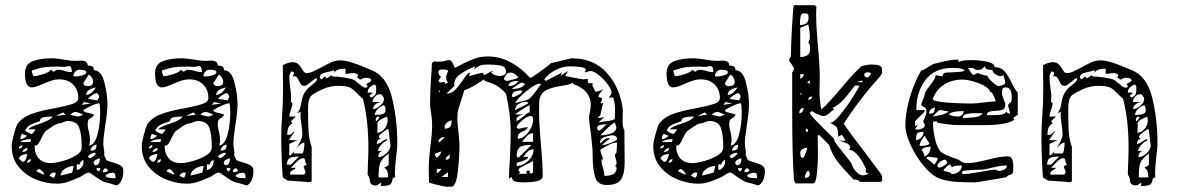

<svg xmlns="http://www.w3.org/2000/svg" viewBox="-20 -701 4539 738"><path d="M413 -77Q434 -71 444 -64.5Q454 -58 454 -45Q454 -2 429 12Q398 2 386 0Q374 -2 341 -26Q324 -38 322 -38Q314 -38 299.5 -28Q285 -18 281 -18Q257 -7 238 -1Q219 5 198 5Q159 5 119 -11Q79 -27 52 -59.5Q25 -92 25 -140Q25 -153 32.5 -181.5Q40 -210 46 -223Q65 -250 101 -263Q137 -276 195 -286Q241 -295 261 -302.5Q281 -310 281 -325Q281 -355 261.5 -375.5Q242 -396 207 -396Q193 -396 180 -392Q167 -388 146 -379Q116 -365 102 -365Q76 -365 76 -418Q76 -454 105 -465.5Q134 -477 180 -477Q189 -477 203.5 -475Q218 -473 225 -472Q252 -467 269 -467L292 -468Q317 -468 317 -449Q329 -449 335 -445.5Q341 -442 341 -431Q369 -431 381 -385Q393 -339 393 -299Q393 -272 385 -222Q377 -172 377 -148Q377 -142 379 -130.5Q381 -119 381 -113L380 -104L386 -93Q386 -87 392 -84Q398 -81 413 -77ZM227 -429Q240 -424 256 -424Q256 -447 245 -447Q241 -447 236.5 -445.5Q232 -444 227 -444L201 -445Q168 -445 150 -442.5Q132 -440 102 -430Q102 -426 104.5 -418Q107 -410 109 -408Q120 -408 144.5 -415.5Q169 -423 176 -433L186 -425Q187 -425 192 -429Q197 -433 201 -433Q213 -433 227 -429ZM312 -423Q312 -433 285 -433Q276 -433 269 -425.5Q262 -418 262 -408L272 -407Q282 -407 297 -411.5Q312 -416 312 -423ZM300 -381Q300 -378 304 -374Q308 -370 313 -370Q327 -370 332.5 -374Q338 -378 338 -388Q338 -395 332.5 -404Q327 -413 320 -413ZM311 -336Q330 -336 349 -365Q346 -364 335 -361Q324 -358 317.5 -351.5Q311 -345 311 -336ZM352 -343Q346 -343 334.5 -335.5Q323 -328 318 -321L355 -315Q355 -317 358 -322Q361 -327 361 -329Q361 -333 357.5 -338Q354 -343 352 -343ZM329 -303 303 -309 294 -298ZM342 -260Q336 -250 327 -246Q322 -243 319.5 -239Q317 -235 317 -223Q317 -209 322 -194Q326 -176 326 -165Q326 -155 323 -141Q345 -146 355 -185Q365 -224 365 -268Q365 -294 362 -304Q352 -304 332.5 -295Q313 -286 300 -278Q302 -272 307.5 -270Q313 -268 325 -265.5Q337 -263 342 -260ZM251 -260Q256 -258 265.5 -256Q275 -254 281 -253Q284 -254 290 -256Q296 -258 300 -260Q295 -263 286 -266.5Q277 -270 273 -271Q267 -271 260 -268Q253 -265 251 -260ZM223 -269 195 -255 232 -260ZM116 -204H89Q93 -210 104.5 -215Q116 -220 129 -224Q150 -231 163 -237.5Q176 -244 182 -253H178Q159 -253 146.5 -250Q134 -247 133 -235Q125 -232 111.5 -227.5Q98 -223 89.5 -216.5Q81 -210 77 -199Q79 -196 89 -191Q99 -186 102 -186Q104 -186 110 -193.5Q116 -201 116 -204ZM294 -134V-138Q294 -184 284.5 -210Q275 -236 239 -236Q234 -236 224 -231.5Q214 -227 210 -227Q199 -227 181.5 -215Q164 -203 158 -199Q152 -195 147.5 -186.5Q143 -178 139 -170Q133 -156 127.5 -148.5Q122 -141 113 -141Q113 -110 129 -92Q145 -74 176 -74Q192 -74 221 -82Q250 -90 272 -103.5Q294 -117 294 -134ZM58 -166Q65 -166 72 -170Q79 -174 84 -179Q80 -181 74.5 -183Q69 -185 65 -186Q62 -186 60 -178Q58 -170 58 -166ZM99 -165Q99 -166 94 -166Q85 -166 73.5 -163Q62 -160 59 -155H96Q99 -158 99 -165ZM328 -122Q341 -122 346 -127Q351 -132 351 -145Q343 -145 335.5 -137.5Q328 -130 328 -122ZM52 -133 53 -130Q56 -130 61 -133Q66 -136 66 -138L65 -143Q62 -143 57 -139Q52 -135 52 -133ZM65 -117Q86 -117 86 -132Q73 -132 65 -117ZM328 -93Q332 -95 340 -101.5Q348 -108 348 -111Q348 -114 344 -114Q338 -114 329.5 -109.5Q321 -105 318 -100Q319 -98 322 -95.5Q325 -93 328 -93ZM85 -109Q75 -109 65.5 -105Q56 -101 53 -93Q54 -89 59.5 -84.5Q65 -80 68 -79Q75 -79 80 -91Q85 -103 85 -109ZM347 -66Q364 -66 364 -92Q358 -92 349 -87Q340 -82 340 -75Q340 -72 342.5 -69Q345 -66 347 -66ZM99 -89Q86 -89 84 -75Q99 -77 99 -89ZM301 -78 300 -87Q297 -86 292.5 -81Q288 -76 287 -74Q287 -72 288 -70.5Q289 -69 289 -69H275V-48Q285 -48 293 -57.5Q301 -67 301 -78ZM263 -63Q247 -63 230 -52.5Q213 -42 213 -26L256 -37Q258 -37 260 -47.5Q262 -58 263 -63ZM366 -55H351Q351 -46 358 -42Q366 -47 366 -55ZM395 -46Q390 -54 386 -54Q381 -54 378 -49Q375 -44 375 -39Q392 -39 395 -46ZM150 -30Q150 -35 142.5 -43Q135 -51 131 -51Q124 -51 120 -43Q124 -41 134.5 -35.5Q145 -30 150 -30ZM194 -37 189 -38Q177 -38 170 -26Q183 -18 185 -18Q189 -18 191.5 -24.5Q194 -31 194 -37ZM424 -16Q424 -25 422.5 -31Q421 -37 414 -37Q406 -37 397.5 -34Q389 -31 386 -26Q386 -16 424 -16Z M913 -77Q934 -71 944 -64.5Q954 -58 954 -45Q954 -2 929 12Q898 2 886 0Q874 -2 841 -26Q824 -38 822 -38Q814 -38 799.5 -28Q785 -18 781 -18Q757 -7 738 -1Q719 5 698 5Q659 5 619 -11Q579 -27 552 -59.5Q525 -92 525 -140Q525 -153 532.5 -181.5Q540 -210 546 -223Q565 -250 601 -263Q637 -276 695 -286Q741 -295 761 -302.5Q781 -310 781 -325Q781 -355 761.5 -375.5Q742 -396 707 -396Q693 -396 680 -392Q667 -388 646 -379Q616 -365 602 -365Q576 -365 576 -418Q576 -454 605 -465.5Q634 -477 680 -477Q689 -477 703.5 -475Q718 -473 725 -472Q752 -467 769 -467L792 -468Q817 -468 817 -449Q829 -449 835 -445.5Q841 -442 841 -431Q869 -431 881 -385Q893 -339 893 -299Q893 -272 885 -222Q877 -172 877 -148Q877 -142 879 -130.5Q881 -119 881 -113L880 -104L886 -93Q886 -87 892 -84Q898 -81 913 -77ZM727 -429Q740 -424 756 -424Q756 -447 745 -447Q741 -447 736.5 -445.5Q732 -444 727 -444L701 -445Q668 -445 650 -442.5Q632 -440 602 -430Q602 -426 604.5 -418Q607 -410 609 -408Q620 -408 644.5 -415.5Q669 -423 676 -433L686 -425Q687 -425 692 -429Q697 -433 701 -433Q713 -433 727 -429ZM812 -423Q812 -433 785 -433Q776 -433 769 -425.5Q762 -418 762 -408L772 -407Q782 -407 797 -411.5Q812 -416 812 -423ZM800 -381Q800 -378 804 -374Q808 -370 813 -370Q827 -370 832.5 -374Q838 -378 838 -388Q838 -395 832.5 -404Q827 -413 820 -413ZM811 -336Q830 -336 849 -365Q846 -364 835 -361Q824 -358 817.5 -351.5Q811 -345 811 -336ZM852 -343Q846 -343 834.5 -335.5Q823 -328 818 -321L855 -315Q855 -317 858 -322Q861 -327 861 -329Q861 -333 857.5 -338Q854 -343 852 -343ZM829 -303 803 -309 794 -298ZM842 -260Q836 -250 827 -246Q822 -243 819.5 -239Q817 -235 817 -223Q817 -209 822 -194Q826 -176 826 -165Q826 -155 823 -141Q845 -146 855 -185Q865 -224 865 -268Q865 -294 862 -304Q852 -304 832.5 -295Q813 -286 800 -278Q802 -272 807.5 -270Q813 -268 825 -265.5Q837 -263 842 -260ZM751 -260Q756 -258 765.5 -256Q775 -254 781 -253Q784 -254 790 -256Q796 -258 800 -260Q795 -263 786 -266.5Q777 -270 773 -271Q767 -271 760 -268Q753 -265 751 -260ZM723 -269 695 -255 732 -260ZM616 -204H589Q593 -210 604.5 -215Q616 -220 629 -224Q650 -231 663 -237.5Q676 -244 682 -253H678Q659 -253 646.5 -250Q634 -247 633 -235Q625 -232 611.5 -227.5Q598 -223 589.5 -216.5Q581 -210 577 -199Q579 -196 589 -191Q599 -186 602 -186Q604 -186 610 -193.5Q616 -201 616 -204ZM794 -134V-138Q794 -184 784.5 -210Q775 -236 739 -236Q734 -236 724 -231.5Q714 -227 710 -227Q699 -227 681.5 -215Q664 -203 658 -199Q652 -195 647.5 -186.5Q643 -178 639 -170Q633 -156 627.5 -148.5Q622 -141 613 -141Q613 -110 629 -92Q645 -74 676 -74Q692 -74 721 -82Q750 -90 772 -103.5Q794 -117 794 -134ZM558 -166Q565 -166 572 -170Q579 -174 584 -179Q580 -181 574.5 -183Q569 -185 565 -186Q562 -186 560 -178Q558 -170 558 -166ZM599 -165Q599 -166 594 -166Q585 -166 573.5 -163Q562 -160 559 -155H596Q599 -158 599 -165ZM828 -122Q841 -122 846 -127Q851 -132 851 -145Q843 -145 835.5 -137.5Q828 -130 828 -122ZM552 -133 553 -130Q556 -130 561 -133Q566 -136 566 -138L565 -143Q562 -143 557 -139Q552 -135 552 -133ZM565 -117Q586 -117 586 -132Q573 -132 565 -117ZM828 -93Q832 -95 840 -101.5Q848 -108 848 -111Q848 -114 844 -114Q838 -114 829.5 -109.5Q821 -105 818 -100Q819 -98 822 -95.5Q825 -93 828 -93ZM585 -109Q575 -109 565.5 -105Q556 -101 553 -93Q554 -89 559.5 -84.5Q565 -80 568 -79Q575 -79 580 -91Q585 -103 585 -109ZM847 -66Q864 -66 864 -92Q858 -92 849 -87Q840 -82 840 -75Q840 -72 842.5 -69Q845 -66 847 -66ZM599 -89Q586 -89 584 -75Q599 -77 599 -89ZM801 -78 800 -87Q797 -86 792.5 -81Q788 -76 787 -74Q787 -72 788 -70.5Q789 -69 789 -69H775V-48Q785 -48 793 -57.5Q801 -67 801 -78ZM763 -63Q747 -63 730 -52.5Q713 -42 713 -26L756 -37Q758 -37 760 -47.5Q762 -58 763 -63ZM866 -55H851Q851 -46 858 -42Q866 -47 866 -55ZM895 -46Q890 -54 886 -54Q881 -54 878 -49Q875 -44 875 -39Q892 -39 895 -46ZM650 -30Q650 -35 642.5 -43Q635 -51 631 -51Q624 -51 620 -43Q624 -41 634.5 -35.5Q645 -30 650 -30ZM694 -37 689 -38Q677 -38 670 -26Q683 -18 685 -18Q689 -18 691.5 -24.5Q694 -31 694 -37ZM924 -16Q924 -25 922.5 -31Q921 -37 914 -37Q906 -37 897.5 -34Q889 -31 886 -26Q886 -16 924 -16Z M1393 -30 1394 -64Q1396 -110 1396 -133Q1396 -240 1375 -321Q1361 -333 1351 -344Q1337 -359 1324 -365Q1311 -371 1280 -371Q1258 -371 1237 -364.5Q1216 -358 1184 -339Q1172 -332 1168 -317.5Q1164 -303 1164 -281Q1164 -227 1166 -195.5Q1168 -164 1178 -136V-7Q1178 -1 1169 -1Q1139 -3 1114 -5Q1089 -7 1086 -7L1067 -19Q1066 -20 1063.5 -75Q1061 -130 1061 -173Q1061 -214 1064 -250Q1068 -308 1068 -361L1067 -450Q1074 -455 1085.5 -458.5Q1097 -462 1104 -462Q1118 -462 1126 -455Q1134 -448 1141 -435Q1150 -420 1157 -420Q1170 -420 1182 -425.5Q1194 -431 1215 -442Q1240 -456 1255.5 -462.5Q1271 -469 1289 -469Q1320 -469 1385 -441L1407 -432Q1466 -409 1486.5 -326.5Q1507 -244 1507 -152Q1507 -126 1502 -94Q1498 -56 1498 -38Q1498 -25 1499 -19Q1489 -19 1488 -9Q1487 1 1480 7.5Q1473 14 1443 14Q1445 8 1445 3Q1445 1 1444 1Q1442 2 1436.5 6.5Q1431 11 1426 12Q1415 12 1407 7L1402 -1Q1402 -18 1393 -30ZM1338 -395Q1342 -394 1357 -381Q1359 -380 1368.5 -372Q1378 -364 1385 -364Q1393 -364 1393 -371L1388 -376Q1390 -380 1398.5 -384Q1407 -388 1407 -392Q1407 -402 1385 -402Q1378 -402 1372.5 -398.5Q1367 -395 1363 -395Q1358 -402 1354 -402L1352 -401L1357 -413Q1350 -420 1337 -420Q1331 -420 1322 -418.5Q1313 -417 1308 -417V-437Q1270 -437 1265 -420V-432Q1261 -429 1253 -427.5Q1245 -426 1243 -425Q1226 -422 1217.5 -417.5Q1209 -413 1209 -402Q1209 -401 1212 -399Q1215 -397 1215 -395L1228 -407Q1228 -407 1234 -401H1237Q1240 -402 1246 -406Q1252 -410 1252 -413L1258 -407Q1273 -407 1299 -403.5Q1325 -400 1338 -395ZM1142 -181Q1142 -194 1141 -203.5Q1140 -213 1139 -220Q1135 -244 1135 -258Q1135 -266 1136 -271L1123 -266Q1130 -276 1132.5 -282.5Q1135 -289 1137 -300L1141 -321Q1146 -340 1156.5 -353Q1167 -366 1182 -377Q1198 -389 1198 -396Q1198 -399 1197 -401Q1190 -399 1174 -385Q1172 -384 1164 -377.5Q1156 -371 1151 -371Q1142 -371 1138 -375.5Q1134 -380 1129 -391Q1125 -399 1121.5 -403.5Q1118 -408 1111 -408Q1107 -408 1104 -407Q1106 -409 1108 -413Q1110 -417 1110 -420Q1110 -423 1105.5 -424.5Q1101 -426 1100 -427Q1099 -427 1095.5 -419Q1092 -411 1092 -407Q1092 -389 1096 -359Q1099 -341 1099 -330L1098 -309Q1100 -309 1102 -306.5Q1104 -304 1104 -303Q1104 -295 1098 -279Q1092 -261 1092 -253H1117L1098 -235L1104 -228Q1092 -219 1088 -209Q1084 -199 1084 -182Q1103 -182 1110 -198Q1110 -194 1112 -194Q1112 -193 1101.5 -179Q1091 -165 1091 -162H1123L1092 -148V-103Q1101 -103 1121.5 -135Q1142 -167 1142 -181ZM1426 -358V-362Q1426 -375 1419 -376Q1393 -366 1393 -345H1413L1400 -333L1407 -326Q1420 -332 1423 -338.5Q1426 -345 1426 -358ZM1414 -282Q1427 -282 1441.5 -295Q1456 -308 1456 -321Q1456 -325 1451 -332Q1446 -339 1441 -339Q1430 -339 1421 -329.5Q1412 -320 1412 -309H1444Q1432 -307 1423 -300Q1414 -293 1414 -282ZM1421 -259Q1439 -259 1450.5 -262.5Q1462 -266 1462 -278Q1462 -283 1461 -287.5Q1460 -292 1456 -297Q1443 -293 1432 -282Q1421 -271 1421 -259ZM1424 -241 1425 -235Q1429 -236 1433 -241.5Q1437 -247 1438 -250L1437 -253Q1424 -253 1424 -241ZM1431 -212Q1431 -197 1429 -191Q1446 -191 1458 -206Q1470 -221 1470 -239L1468 -253Q1453 -247 1442 -240.5Q1431 -234 1431 -226ZM1434 -97Q1450 -97 1465.5 -112Q1481 -127 1481 -142Q1481 -146 1480 -148Q1474 -206 1472 -206Q1470 -206 1453 -193.5Q1436 -181 1436 -175Q1436 -173 1439 -170Q1442 -167 1444 -167Q1436 -167 1432 -161Q1428 -155 1428 -148Q1438 -148 1450 -158Q1460 -166 1468 -166V-162Q1439 -146 1432 -121H1450Q1434 -117 1434 -97ZM1109 -111H1141Q1145 -111 1147.5 -124.5Q1150 -138 1150 -153Q1140 -153 1124.5 -137Q1109 -121 1109 -111ZM1435 -19H1472Q1472 -51 1456 -56Q1459 -57 1466.5 -61.5Q1474 -66 1474 -68V-111Q1447 -91 1441 -74Q1435 -57 1435 -19ZM1083 -68H1098L1129 -99H1123Q1103 -99 1093 -93Q1083 -87 1083 -68ZM1095 -30H1148Q1150 -31 1152 -34Q1154 -37 1154 -39Q1154 -43 1150.5 -50.5Q1147 -58 1147 -60Q1147 -62 1152 -65Q1157 -68 1160 -68Q1156 -70 1154.5 -77Q1153 -84 1151.5 -88.5Q1150 -93 1145 -93Q1133 -93 1116.5 -75.5Q1100 -58 1098 -56H1117Q1114 -51 1107.5 -48Q1101 -45 1098 -41.5Q1095 -38 1095 -30Z M1628 -55Q1628 -83 1634 -137Q1641 -186 1641 -221Q1641 -243 1636 -275Q1633 -290 1633 -304Q1633 -343 1637 -403Q1640 -438 1640 -458L1647 -465Q1649 -464 1668 -464Q1681 -464 1690.5 -467Q1700 -470 1707 -470Q1714 -470 1720.5 -458Q1727 -446 1727 -440Q1740 -445 1759 -456Q1790 -471 1809.5 -477.5Q1829 -484 1857 -484Q1901 -484 1943 -461.5Q1985 -439 2016 -403L2020 -402Q2023 -402 2058 -427Q2093 -452 2097 -458L2177 -477Q2262 -477 2312.5 -421Q2363 -365 2374 -280L2373 -237Q2373 -211 2380 -200L2381 -76Q2381 -34 2367.5 -12Q2354 10 2312 10Q2278 10 2268.5 -18Q2259 -46 2258 -97Q2258 -122 2257 -132Q2257 -137 2251 -189Q2244 -235 2244 -249Q2244 -257 2248 -273Q2251 -294 2251 -295Q2251 -355 2183 -378V-384Q2173 -376 2139 -371Q2103 -366 2080.5 -355Q2058 -344 2053 -316L2052 -271Q2052 -238 2055 -198.5Q2058 -159 2059 -146Q2066 -74 2066 -23Q2066 0 1990 0Q1972 0 1960 -3.5Q1948 -7 1948 -21L1936 -14Q1937 -24 1937 -41Q1943 -133 1943 -205Q1943 -229 1938 -267.5Q1933 -306 1925 -341Q1906 -362 1889.5 -371.5Q1873 -381 1844 -390Q1838 -396 1838 -396Q1835 -391 1809 -375.5Q1783 -360 1764 -354Q1764 -350 1755 -323Q1740 -278 1739 -268L1738 -243Q1738 -226 1742 -194Q1746 -160 1746 -144Q1746 -100 1740.5 -47Q1735 6 1720 16L1699 17Q1691 17 1658 9Q1625 1 1629 -1ZM1759 -393Q1769 -408 1775.5 -415Q1782 -422 1788 -422L1782 -409Q1793 -410 1807 -415Q1827 -421 1838 -421V-413Q1846 -413 1857 -420.5Q1868 -428 1875 -428L1868 -422Q1877 -414 1884 -411.5Q1891 -409 1903 -409Q1911 -409 1918 -413Q1925 -417 1925 -425Q1925 -445 1904 -449Q1883 -453 1855 -453Q1837 -453 1826.5 -449.5Q1816 -446 1801 -433L1807 -446Q1780 -436 1753 -418.5Q1726 -401 1726 -378Q1726 -373 1727 -371L1696 -341Q1715 -341 1729 -355Q1743 -369 1759 -393ZM2302 -234Q2329 -236 2343 -243L2344 -281Q2344 -305 2337 -326H2319Q2322 -327 2326 -333.5Q2330 -340 2331 -343Q2331 -356 2316 -376.5Q2301 -397 2281.5 -412.5Q2262 -428 2250 -428Q2245 -428 2239 -425.5Q2233 -423 2227 -423Q2227 -425 2229.5 -427.5Q2232 -430 2232 -432Q2232 -441 2210.5 -443.5Q2189 -446 2171 -446Q2143 -446 2115.5 -432Q2088 -418 2072 -396L2078 -390L2140 -422L2134 -409Q2154 -423 2164 -428L2152 -409Q2217 -396 2222 -396L2239 -398Q2239 -387 2240.5 -384Q2242 -381 2246 -381L2258 -382L2257 -371Q2259 -369 2263.5 -358.5Q2268 -348 2272 -348Q2277 -349 2285 -352Q2293 -355 2300 -359Q2294 -353 2287 -343.5Q2280 -334 2280 -332Q2280 -328 2287 -326Q2294 -324 2294 -323Q2294 -319 2292 -313.5Q2290 -308 2288 -304H2300Q2294 -295 2292 -279Q2290 -266 2287.5 -259.5Q2285 -253 2276 -249Q2277 -249 2279 -248.5Q2281 -248 2285 -248Q2298 -248 2306 -254L2281 -231ZM1702 -384Q1697 -390 1696 -394Q1695 -398 1695 -407Q1695 -411 1698.5 -418Q1702 -425 1702 -428Q1702 -434 1680 -434Q1665 -434 1665 -425Q1665 -420 1668 -413.5Q1671 -407 1674 -407Q1675 -407 1677 -409L1665 -390Q1666 -388 1668.5 -386Q1671 -384 1673 -384Q1679 -384 1683.5 -385Q1688 -386 1690 -386V-378ZM1929 -390Q1936 -391 1950 -394.5Q1964 -398 1973 -403Q1965 -412 1958 -417Q1951 -422 1943 -422Q1934 -422 1929.5 -418Q1925 -414 1922 -408.5Q1919 -403 1917 -400Q1917 -395 1921 -392.5Q1925 -390 1929 -390ZM1935 -370Q1959 -370 1973 -390H1966Q1954 -390 1944.5 -385.5Q1935 -381 1935 -370ZM1948 -359Q1986 -359 1998 -378L1986 -384Q1983 -384 1965.5 -372.5Q1948 -361 1948 -359ZM1961 -304Q1978 -311 1993 -313Q2005 -316 2011.5 -319.5Q2018 -323 2030 -338Q2042 -353 2060 -378L2053 -379Q2042 -379 2020 -363.5Q1998 -348 1979.5 -329.5Q1961 -311 1961 -304ZM1665 -348H1671V-354ZM1948 -331Q1948 -328 1955 -328Q1960 -330 1973 -336.5Q1986 -343 1986 -348V-354Q1969 -353 1958.5 -349Q1948 -345 1948 -331ZM1960 -278Q1966 -281 1983.5 -289.5Q2001 -298 2010 -304Q2010 -306 2008 -308Q2006 -310 2004 -310Q1988 -310 1974 -301.5Q1960 -293 1960 -278ZM1965 -241Q1965 -238 1966 -236Q1974 -238 1991 -253Q1993 -255 2002 -262Q2011 -269 2016 -269V-297Q2004 -292 1982.5 -277.5Q1961 -263 1961 -261H1992Q1965 -255 1965 -241ZM1987 -195Q1978 -191 1974 -186Q1970 -181 1970 -168Q1992 -168 2010.5 -192.5Q2029 -217 2029 -239Q2029 -247 2027.5 -251Q2026 -255 2020 -255Q2007 -255 1986.5 -237.5Q1966 -220 1966 -212Q1966 -210 1968.5 -208Q1971 -206 1973 -206Q1977 -206 1988 -209Q1999 -212 2010 -212Q2002 -199 1987 -195ZM1689 -212 1690 -206Q1706 -208 1711 -214.5Q1716 -221 1716 -238Q1706 -237 1697.5 -229.5Q1689 -222 1689 -212ZM2288 -181Q2312 -181 2330.5 -188.5Q2349 -196 2349 -212Q2349 -213 2343 -231Q2320 -216 2288 -181ZM2283 -199Q2288 -199 2312 -223H2306Q2295 -223 2285 -220Q2275 -217 2275 -209Q2275 -205 2278 -202Q2281 -199 2283 -199ZM1986 -156H2029V-189Q2017 -189 2008 -180.5Q1999 -172 1986 -156ZM2294 -144H2300Q2309 -144 2330.5 -153Q2352 -162 2352 -166Q2352 -173 2347 -177Q2342 -181 2334 -181Q2326 -181 2306.5 -175Q2287 -169 2287 -156L2288 -149Q2298 -161 2304 -165.5Q2310 -170 2319 -170L2325 -168Q2318 -164 2307.5 -155.5Q2297 -147 2294 -144ZM1665 -156 1668 -155Q1671 -155 1690 -174H1687Q1678 -174 1672 -169Q1666 -164 1665 -156ZM2298 -55Q2303 -38 2303 -25Q2350 -25 2350 -54Q2350 -61 2343 -63Q2350 -65 2350 -75Q2350 -81 2346.5 -91.5Q2343 -102 2343 -107Q2344 -108 2346 -110Q2348 -112 2349 -113Q2350 -120 2351 -132.5Q2352 -145 2352 -153Q2338 -153 2322.5 -145.5Q2307 -138 2288 -126Q2288 -115 2293 -104.5Q2298 -94 2298 -88H2292Q2292 -71 2298 -55ZM1973 -95 2023 -144Q1987 -144 1976.5 -134Q1966 -124 1966 -103Q1966 -101 1968 -98Q1970 -95 1973 -95ZM2031 -127Q2018 -127 2009.5 -119.5Q2001 -112 1992 -98H2010Q2010 -91 1998.5 -86Q1987 -81 1966 -75V-63Q1991 -64 2011 -83.5Q2031 -103 2031 -127ZM1659 -95Q1672 -103 1677 -119Q1674 -118 1663 -114.5Q1652 -111 1652 -107Q1652 -104 1654.5 -100Q1657 -96 1659 -95ZM1693 -87Q1709 -87 1709 -100L1708 -107Q1707 -106 1700 -100.5Q1693 -95 1693 -87ZM2004 -33V-45H2017Q2017 -42 2016 -40.5Q2015 -39 2015 -38Q2015 -36 2023 -33L2029 -39V-82Q2015 -74 2000 -67Q1996 -65 1984.5 -59Q1973 -53 1973 -49Q1973 -43 1976 -41.5Q1979 -40 1980 -39L1973 -33ZM1677 -52H1659V-36Q1667 -36 1677 -52ZM1677 -21H1702V-39Z M2879 -77Q2900 -71 2910 -64.5Q2920 -58 2920 -45Q2920 -2 2895 12Q2864 2 2852 0Q2840 -2 2807 -26Q2790 -38 2788 -38Q2780 -38 2765.5 -28Q2751 -18 2747 -18Q2723 -7 2704 -1Q2685 5 2664 5Q2625 5 2585 -11Q2545 -27 2518 -59.5Q2491 -92 2491 -140Q2491 -153 2498.5 -181.5Q2506 -210 2512 -223Q2531 -250 2567 -263Q2603 -276 2661 -286Q2707 -295 2727 -302.5Q2747 -310 2747 -325Q2747 -355 2727.5 -375.5Q2708 -396 2673 -396Q2659 -396 2646 -392Q2633 -388 2612 -379Q2582 -365 2568 -365Q2542 -365 2542 -418Q2542 -454 2571 -465.5Q2600 -477 2646 -477Q2655 -477 2669.5 -475Q2684 -473 2691 -472Q2718 -467 2735 -467L2758 -468Q2783 -468 2783 -449Q2795 -449 2801 -445.5Q2807 -442 2807 -431Q2835 -431 2847 -385Q2859 -339 2859 -299Q2859 -272 2851 -222Q2843 -172 2843 -148Q2843 -142 2845 -130.5Q2847 -119 2847 -113L2846 -104L2852 -93Q2852 -87 2858 -84Q2864 -81 2879 -77ZM2693 -429Q2706 -424 2722 -424Q2722 -447 2711 -447Q2707 -447 2702.5 -445.5Q2698 -444 2693 -444L2667 -445Q2634 -445 2616 -442.5Q2598 -440 2568 -430Q2568 -426 2570.5 -418Q2573 -410 2575 -408Q2586 -408 2610.5 -415.5Q2635 -423 2642 -433L2652 -425Q2653 -425 2658 -429Q2663 -433 2667 -433Q2679 -433 2693 -429ZM2778 -423Q2778 -433 2751 -433Q2742 -433 2735 -425.5Q2728 -418 2728 -408L2738 -407Q2748 -407 2763 -411.5Q2778 -416 2778 -423ZM2766 -381Q2766 -378 2770 -374Q2774 -370 2779 -370Q2793 -370 2798.5 -374Q2804 -378 2804 -388Q2804 -395 2798.5 -404Q2793 -413 2786 -413ZM2777 -336Q2796 -336 2815 -365Q2812 -364 2801 -361Q2790 -358 2783.5 -351.5Q2777 -345 2777 -336ZM2818 -343Q2812 -343 2800.5 -335.5Q2789 -328 2784 -321L2821 -315Q2821 -317 2824 -322Q2827 -327 2827 -329Q2827 -333 2823.5 -338Q2820 -343 2818 -343ZM2795 -303 2769 -309 2760 -298ZM2808 -260Q2802 -250 2793 -246Q2788 -243 2785.5 -239Q2783 -235 2783 -223Q2783 -209 2788 -194Q2792 -176 2792 -165Q2792 -155 2789 -141Q2811 -146 2821 -185Q2831 -224 2831 -268Q2831 -294 2828 -304Q2818 -304 2798.5 -295Q2779 -286 2766 -278Q2768 -272 2773.5 -270Q2779 -268 2791 -265.5Q2803 -263 2808 -260ZM2717 -260Q2722 -258 2731.5 -256Q2741 -254 2747 -253Q2750 -254 2756 -256Q2762 -258 2766 -260Q2761 -263 2752 -266.5Q2743 -270 2739 -271Q2733 -271 2726 -268Q2719 -265 2717 -260ZM2689 -269 2661 -255 2698 -260ZM2582 -204H2555Q2559 -210 2570.5 -215Q2582 -220 2595 -224Q2616 -231 2629 -237.5Q2642 -244 2648 -253H2644Q2625 -253 2612.5 -250Q2600 -247 2599 -235Q2591 -232 2577.5 -227.5Q2564 -223 2555.5 -216.5Q2547 -210 2543 -199Q2545 -196 2555 -191Q2565 -186 2568 -186Q2570 -186 2576 -193.5Q2582 -201 2582 -204ZM2760 -134V-138Q2760 -184 2750.5 -210Q2741 -236 2705 -236Q2700 -236 2690 -231.5Q2680 -227 2676 -227Q2665 -227 2647.5 -215Q2630 -203 2624 -199Q2618 -195 2613.5 -186.5Q2609 -178 2605 -170Q2599 -156 2593.5 -148.5Q2588 -141 2579 -141Q2579 -110 2595 -92Q2611 -74 2642 -74Q2658 -74 2687 -82Q2716 -90 2738 -103.5Q2760 -117 2760 -134ZM2524 -166Q2531 -166 2538 -170Q2545 -174 2550 -179Q2546 -181 2540.5 -183Q2535 -185 2531 -186Q2528 -186 2526 -178Q2524 -170 2524 -166ZM2565 -165Q2565 -166 2560 -166Q2551 -166 2539.5 -163Q2528 -160 2525 -155H2562Q2565 -158 2565 -165ZM2794 -122Q2807 -122 2812 -127Q2817 -132 2817 -145Q2809 -145 2801.5 -137.5Q2794 -130 2794 -122ZM2518 -133 2519 -130Q2522 -130 2527 -133Q2532 -136 2532 -138L2531 -143Q2528 -143 2523 -139Q2518 -135 2518 -133ZM2531 -117Q2552 -117 2552 -132Q2539 -132 2531 -117ZM2794 -93Q2798 -95 2806 -101.5Q2814 -108 2814 -111Q2814 -114 2810 -114Q2804 -114 2795.5 -109.5Q2787 -105 2784 -100Q2785 -98 2788 -95.5Q2791 -93 2794 -93ZM2551 -109Q2541 -109 2531.5 -105Q2522 -101 2519 -93Q2520 -89 2525.5 -84.5Q2531 -80 2534 -79Q2541 -79 2546 -91Q2551 -103 2551 -109ZM2813 -66Q2830 -66 2830 -92Q2824 -92 2815 -87Q2806 -82 2806 -75Q2806 -72 2808.5 -69Q2811 -66 2813 -66ZM2565 -89Q2552 -89 2550 -75Q2565 -77 2565 -89ZM2767 -78 2766 -87Q2763 -86 2758.5 -81Q2754 -76 2753 -74Q2753 -72 2754 -70.5Q2755 -69 2755 -69H2741V-48Q2751 -48 2759 -57.5Q2767 -67 2767 -78ZM2729 -63Q2713 -63 2696 -52.5Q2679 -42 2679 -26L2722 -37Q2724 -37 2726 -47.5Q2728 -58 2729 -63ZM2832 -55H2817Q2817 -46 2824 -42Q2832 -47 2832 -55ZM2861 -46Q2856 -54 2852 -54Q2847 -54 2844 -49Q2841 -44 2841 -39Q2858 -39 2861 -46ZM2616 -30Q2616 -35 2608.5 -43Q2601 -51 2597 -51Q2590 -51 2586 -43Q2590 -41 2600.5 -35.5Q2611 -30 2616 -30ZM2660 -37 2655 -38Q2643 -38 2636 -26Q2649 -18 2651 -18Q2655 -18 2657.5 -24.5Q2660 -31 2660 -37ZM2890 -16Q2890 -25 2888.5 -31Q2887 -37 2880 -37Q2872 -37 2863.5 -34Q2855 -31 2852 -26Q2852 -16 2890 -16Z M3301 -120Q3358 -44 3365 -34Q3369 -29 3370 -24.5Q3371 -20 3371 -15Q3371 -2 3365 -2H3284Q3282 -11 3261 -11Q3224 -49 3201.5 -77Q3179 -105 3167 -144L3130 -181H3123L3124 -107Q3124 -72 3120 -34Q3116 4 3106 4H3038Q3037 2 3035 -2Q3033 -6 3032 -9Q3025 -96 3025 -277V-422Q3026 -424 3029 -429Q3032 -434 3032 -438Q3032 -441 3022.5 -454Q3013 -467 3013 -468Q3013 -470 3015 -475.5Q3017 -481 3020 -484Q3020 -525 3024.5 -603Q3029 -681 3032 -681H3112L3118 -675Q3117 -665 3117 -645Q3117 -612 3120 -573Q3123 -534 3124 -522Q3131 -450 3131 -400L3130 -351Q3130 -314 3137 -280Q3169 -309 3214 -363Q3259 -418 3291 -446Q3295 -448 3307.5 -450.5Q3320 -453 3328 -453Q3349 -453 3360 -449Q3371 -445 3371 -430Q3371 -421 3369 -417Q3367 -413 3359 -403Q3283 -319 3223 -225Q3254 -180 3301 -120ZM3055 -605Q3088 -605 3088 -632Q3088 -643 3085 -646.5Q3082 -650 3070 -650Q3060 -650 3057.5 -638Q3055 -626 3055 -616.5Q3055 -607 3055 -605ZM3087 -540Q3088 -541 3090 -545Q3092 -549 3093 -552Q3093 -579 3087 -607L3056 -594V-482Q3094 -482 3094 -512Q3094 -527 3090.5 -532.5Q3087 -538 3087 -540ZM3302 -413Q3302 -410 3305.5 -406.5Q3309 -403 3312 -403Q3319 -403 3328 -416Q3326 -421 3323.5 -422Q3321 -423 3316 -423Q3302 -423 3302 -413ZM3070 -416H3056V-398Q3070 -406 3070 -416ZM3082 -385 3093 -379V-391ZM3272 -385H3298Q3297 -387 3295 -388.5Q3293 -390 3291 -391Q3290 -391 3272 -385ZM3321 -34Q3307 -34 3307 -46Q3307 -48 3309 -52Q3307 -56 3296.5 -76Q3286 -96 3271 -111Q3256 -126 3241 -126Q3243 -127 3245.5 -128.5Q3248 -130 3248 -133Q3248 -145 3232.5 -151.5Q3217 -158 3204 -160H3230Q3227 -166 3223 -173Q3219 -180 3216 -182Q3214 -182 3209 -179Q3204 -176 3202 -176Q3202 -201 3196.5 -210.5Q3191 -220 3169 -229H3171Q3184 -229 3208 -258Q3232 -287 3255 -323Q3278 -359 3284 -372H3266Q3239 -336 3221 -316.5Q3203 -297 3180 -286L3186 -280Q3178 -276 3169 -267Q3163 -261 3157 -258Q3151 -255 3141 -255Q3134 -257 3120 -263.5Q3106 -270 3100 -274Q3100 -274 3093 -267Q3093 -262 3112 -242Q3131 -222 3151 -202Q3186 -169 3186 -166Q3186 -158 3203.5 -136Q3221 -114 3225 -109Q3252 -76 3254 -70Q3258 -55 3271 -41Q3284 -27 3297 -27Q3305 -27 3321 -34ZM3063 -342H3056V-336ZM3087 -317Q3094 -318 3098 -321.5Q3102 -325 3102 -330Q3087 -330 3087 -317ZM3052 -266Q3067 -266 3069 -286Q3060 -286 3056 -280Q3052 -274 3052 -266ZM3167 -230 3169 -229ZM3082 -206Q3077 -206 3077 -200Q3077 -194 3082 -194Q3084 -194 3085 -196Q3086 -198 3086 -200Q3086 -202 3085 -204Q3084 -206 3082 -206ZM3083 -133Q3073 -133 3064.5 -128Q3056 -123 3056 -114Q3056 -94 3066 -94Q3069 -94 3076 -111Q3083 -128 3083 -133ZM3093 -34Q3093 -35 3090.5 -40Q3088 -45 3087 -46Q3074 -37 3074 -17Q3082 -17 3087.5 -21.5Q3093 -26 3093 -34Z M3522 -432 3524 -431Q3530 -431 3549 -444Q3567 -456 3572 -456Q3579 -458 3608.5 -465Q3638 -472 3664 -472V-463Q3678 -468 3689.5 -469Q3701 -470 3713 -470Q3744 -470 3773.5 -464Q3803 -458 3803 -443Q3828 -443 3842.5 -425.5Q3857 -408 3871 -378Q3876 -367 3881.5 -358Q3887 -349 3892 -346V-260L3874 -247L3879 -241Q3852 -220 3761 -220H3709Q3659 -220 3643.5 -221Q3628 -222 3583 -229Q3582 -235 3577 -235Q3575 -235 3572 -234Q3569 -233 3566 -233Q3566 -204 3573.5 -169Q3581 -134 3596 -118Q3604 -109 3640 -96Q3658 -90 3664 -87Q3682 -74 3695 -74Q3718 -74 3745 -80Q3772 -86 3776 -87Q3824 -100 3853 -100Q3866 -100 3870.5 -88.5Q3875 -77 3875 -59Q3875 -40 3872 -35Q3869 -30 3861 -28.5Q3853 -27 3848 -20Q3842 -18 3731 0Q3689 0 3656.5 -2Q3624 -4 3596 -13Q3565 -23 3533.5 -60Q3502 -97 3481 -142Q3460 -187 3460 -219Q3460 -269 3478 -329Q3496 -389 3522 -432ZM3818 -370Q3824 -370 3834 -374Q3844 -378 3844 -383Q3844 -389 3840 -400.5Q3836 -412 3836 -414Q3836 -411 3831.5 -409.5Q3827 -408 3824 -408Q3816 -409 3805.5 -416Q3795 -423 3795 -432Q3766 -432 3766 -446Q3764 -446 3758 -439Q3752 -432 3736 -432Q3731 -432 3726 -436Q3721 -440 3713 -440L3700 -439Q3702 -438 3709.5 -426Q3717 -414 3722 -413Q3724 -413 3729.5 -416.5Q3735 -420 3739 -420Q3743 -419 3754 -414.5Q3765 -410 3776 -410Q3776 -402 3794 -386Q3812 -370 3818 -370ZM3507 -203Q3516 -203 3525.5 -207.5Q3535 -212 3535 -220Q3535 -222 3532 -226.5Q3529 -231 3529 -235Q3531 -242 3536 -252.5Q3541 -263 3541 -274Q3541 -282 3537.5 -285.5Q3534 -289 3527.5 -292Q3521 -295 3521 -299Q3521 -303 3527.5 -317.5Q3534 -332 3534 -337Q3534 -347 3553 -370Q3564 -385 3570 -394Q3576 -403 3576 -412Q3580 -412 3587 -410Q3594 -408 3601 -408Q3604 -408 3605 -413.5Q3606 -419 3608 -420Q3616 -423 3640 -423Q3663 -424 3675 -425.5Q3687 -427 3688 -432Q3677 -437 3667 -438.5Q3657 -440 3641 -440Q3573 -440 3537.5 -394Q3502 -348 3502 -278H3534V-272L3497 -235V-216L3509 -223L3497 -204ZM3713 -303Q3731 -303 3761 -307Q3789 -311 3807 -311Q3807 -316 3800 -331.5Q3793 -347 3789 -347L3787 -346Q3780 -367 3742.5 -381Q3705 -395 3679 -395Q3639 -395 3609 -376Q3579 -357 3565 -320Q3570 -310 3623.5 -306.5Q3677 -303 3713 -303ZM3805 -275Q3789 -274 3781 -271Q3773 -268 3773 -258Q3806 -258 3825 -260Q3844 -262 3848 -272Q3853 -264 3862 -264Q3862 -272 3858.5 -281.5Q3855 -291 3855 -296Q3855 -300 3859.5 -303Q3864 -306 3866.5 -310Q3869 -314 3869 -326Q3869 -365 3846 -365Q3836 -365 3833.5 -359.5Q3831 -354 3831 -339Q3842 -306 3844 -303V-299Q3844 -284 3834 -279.5Q3824 -275 3805 -275ZM3551 -264Q3564 -264 3568.5 -269Q3573 -274 3573 -287Q3564 -287 3557.5 -280Q3551 -273 3551 -264ZM3565 -253 3586 -257Q3588 -257 3599.5 -259.5Q3611 -262 3627 -272Q3624 -273 3596 -278H3592Q3590 -278 3580.5 -269Q3571 -260 3565 -253ZM3662 -253Q3671 -253 3677.5 -259Q3684 -265 3684 -274Q3634 -274 3627 -260Q3647 -253 3662 -253ZM3722 -266Q3708 -266 3694.5 -262.5Q3681 -259 3681 -250L3682 -247Q3684 -247 3717.5 -249.5Q3751 -252 3756 -266H3728ZM3501 -163Q3513 -163 3521.5 -172.5Q3530 -182 3530 -194Q3511 -194 3506 -188.5Q3501 -183 3501 -163ZM3515 -140Q3544 -140 3553 -148Q3550 -155 3543 -164.5Q3536 -174 3534 -180Q3532 -177 3523.5 -164.5Q3515 -152 3515 -140ZM3534 -99Q3557 -111 3557 -137Q3529 -137 3522 -124Q3527 -121 3530 -112.5Q3533 -104 3534 -99ZM3584 -91 3583 -94 3547 -99 3540 -94 3572 -68Q3584 -86 3584 -91ZM3590 -56Q3599 -58 3610 -65Q3621 -72 3621 -75Q3621 -80 3617.5 -83.5Q3614 -87 3612 -87Q3603 -87 3593 -78.5Q3583 -70 3583 -62Q3584 -60 3586 -58.5Q3588 -57 3590 -56ZM3633 -37Q3638 -32 3639 -32Q3654 -32 3665.5 -41.5Q3677 -51 3677 -65Q3639 -65 3639 -56Q3639 -59 3635.5 -64Q3632 -69 3630 -69Q3628 -69 3617.5 -59.5Q3607 -50 3607 -47L3608 -44Q3630 -39 3633 -37ZM3682 -32Q3699 -32 3722 -36Q3745 -40 3751 -41Q3793 -49 3806 -49L3818 -44Q3830 -44 3840 -49Q3850 -54 3850 -65Q3830 -65 3796 -57Q3791 -56 3779 -53Q3767 -50 3756 -49Q3736 -49 3713.5 -47.5Q3691 -46 3682 -44L3676 -37Q3681 -32 3682 -32Z M4315 -30 4316 -64Q4318 -110 4318 -133Q4318 -240 4297 -321Q4283 -333 4273 -344Q4259 -359 4246 -365Q4233 -371 4202 -371Q4180 -371 4159 -364.5Q4138 -358 4106 -339Q4094 -332 4090 -317.5Q4086 -303 4086 -281Q4086 -227 4088 -195.5Q4090 -164 4100 -136V-7Q4100 -1 4091 -1Q4061 -3 4036 -5Q4011 -7 4008 -7L3989 -19Q3988 -20 3985.5 -75Q3983 -130 3983 -173Q3983 -214 3986 -250Q3990 -308 3990 -361L3989 -450Q3996 -455 4007.5 -458.5Q4019 -462 4026 -462Q4040 -462 4048 -455Q4056 -448 4063 -435Q4072 -420 4079 -420Q4092 -420 4104 -425.5Q4116 -431 4137 -442Q4162 -456 4177.5 -462.5Q4193 -469 4211 -469Q4242 -469 4307 -441L4329 -432Q4388 -409 4408.5 -326.5Q4429 -244 4429 -152Q4429 -126 4424 -94Q4420 -56 4420 -38Q4420 -25 4421 -19Q4411 -19 4410 -9Q4409 1 4402 7.5Q4395 14 4365 14Q4367 8 4367 3Q4367 1 4366 1Q4364 2 4358.5 6.5Q4353 11 4348 12Q4337 12 4329 7L4324 -1Q4324 -18 4315 -30ZM4260 -395Q4264 -394 4279 -381Q4281 -380 4290.5 -372Q4300 -364 4307 -364Q4315 -364 4315 -371L4310 -376Q4312 -380 4320.5 -384Q4329 -388 4329 -392Q4329 -402 4307 -402Q4300 -402 4294.5 -398.5Q4289 -395 4285 -395Q4280 -402 4276 -402L4274 -401L4279 -413Q4272 -420 4259 -420Q4253 -420 4244 -418.5Q4235 -417 4230 -417V-437Q4192 -437 4187 -420V-432Q4183 -429 4175 -427.5Q4167 -426 4165 -425Q4148 -422 4139.5 -417.5Q4131 -413 4131 -402Q4131 -401 4134 -399Q4137 -397 4137 -395L4150 -407Q4150 -407 4156 -401H4159Q4162 -402 4168 -406Q4174 -410 4174 -413L4180 -407Q4195 -407 4221 -403.5Q4247 -400 4260 -395ZM4064 -181Q4064 -194 4063 -203.5Q4062 -213 4061 -220Q4057 -244 4057 -258Q4057 -266 4058 -271L4045 -266Q4052 -276 4054.5 -282.5Q4057 -289 4059 -300L4063 -321Q4068 -340 4078.5 -353Q4089 -366 4104 -377Q4120 -389 4120 -396Q4120 -399 4119 -401Q4112 -399 4096 -385Q4094 -384 4086 -377.5Q4078 -371 4073 -371Q4064 -371 4060 -375.5Q4056 -380 4051 -391Q4047 -399 4043.5 -403.5Q4040 -408 4033 -408Q4029 -408 4026 -407Q4028 -409 4030 -413Q4032 -417 4032 -420Q4032 -423 4027.5 -424.5Q4023 -426 4022 -427Q4021 -427 4017.5 -419Q4014 -411 4014 -407Q4014 -389 4018 -359Q4021 -341 4021 -330L4020 -309Q4022 -309 4024 -306.5Q4026 -304 4026 -303Q4026 -295 4020 -279Q4014 -261 4014 -253H4039L4020 -235L4026 -228Q4014 -219 4010 -209Q4006 -199 4006 -182Q4025 -182 4032 -198Q4032 -194 4034 -194Q4034 -193 4023.5 -179Q4013 -165 4013 -162H4045L4014 -148V-103Q4023 -103 4043.5 -135Q4064 -167 4064 -181ZM4348 -358V-362Q4348 -375 4341 -376Q4315 -366 4315 -345H4335L4322 -333L4329 -326Q4342 -332 4345 -338.5Q4348 -345 4348 -358ZM4336 -282Q4349 -282 4363.5 -295Q4378 -308 4378 -321Q4378 -325 4373 -332Q4368 -339 4363 -339Q4352 -339 4343 -329.5Q4334 -320 4334 -309H4366Q4354 -307 4345 -300Q4336 -293 4336 -282ZM4343 -259Q4361 -259 4372.5 -262.5Q4384 -266 4384 -278Q4384 -283 4383 -287.5Q4382 -292 4378 -297Q4365 -293 4354 -282Q4343 -271 4343 -259ZM4346 -241 4347 -235Q4351 -236 4355 -241.5Q4359 -247 4360 -250L4359 -253Q4346 -253 4346 -241ZM4353 -212Q4353 -197 4351 -191Q4368 -191 4380 -206Q4392 -221 4392 -239L4390 -253Q4375 -247 4364 -240.5Q4353 -234 4353 -226ZM4356 -97Q4372 -97 4387.5 -112Q4403 -127 4403 -142Q4403 -146 4402 -148Q4396 -206 4394 -206Q4392 -206 4375 -193.5Q4358 -181 4358 -175Q4358 -173 4361 -170Q4364 -167 4366 -167Q4358 -167 4354 -161Q4350 -155 4350 -148Q4360 -148 4372 -158Q4382 -166 4390 -166V-162Q4361 -146 4354 -121H4372Q4356 -117 4356 -97ZM4031 -111H4063Q4067 -111 4069.5 -124.5Q4072 -138 4072 -153Q4062 -153 4046.5 -137Q4031 -121 4031 -111ZM4357 -19H4394Q4394 -51 4378 -56Q4381 -57 4388.5 -61.5Q4396 -66 4396 -68V-111Q4369 -91 4363 -74Q4357 -57 4357 -19ZM4005 -68H4020L4051 -99H4045Q4025 -99 4015 -93Q4005 -87 4005 -68ZM4017 -30H4070Q4072 -31 4074 -34Q4076 -37 4076 -39Q4076 -43 4072.5 -50.5Q4069 -58 4069 -60Q4069 -62 4074 -65Q4079 -68 4082 -68Q4078 -70 4076.5 -77Q4075 -84 4073.5 -88.5Q4072 -93 4067 -93Q4055 -93 4038.5 -75.5Q4022 -58 4020 -56H4039Q4036 -51 4029.5 -48Q4023 -45 4020 -41.5Q4017 -38 4017 -30Z"/></svg>

Font: Cabin Sketch
Style: Regular
Weight: 400
Version: Version 1.100